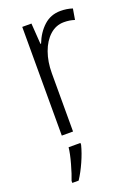

<svg xmlns="http://www.w3.org/2000/svg" viewBox="-146 -602 630 883"><g transform="rotate(-20 169.5 -160.0)"><path d="M326 -532 317 -479Q293 -487 265 -487Q226 -487 196 -460Q166 -433 149.5 -387Q133 -341 133 -285V0H78V-532H123L130 -430H133Q152 -479 186 -510Q220 -541 268 -541Q299 -541 326 -532ZM147 70Q138 106 119.5 147.5Q101 189 80 221H49V211Q60 184 73 137.5Q86 91 89 61H147Z"/></g></svg>

Font: Noto Sans UI NarrowLight
Style: Regular
Weight: 300
Width: 4
Designer: Monotype Design Team
Foundry: Monotype Imaging Inc.
Version: Version 1.001